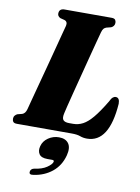

<svg xmlns="http://www.w3.org/2000/svg" viewBox="-113 -768 811 1112"><g transform="rotate(10 292.0 -212.0)"><path d="M341 0H17.5Q1.5 0 -4.2 -7Q-10 -14 -10 -25.5Q-10 -36.5 -3.8 -44Q2.5 -51.5 10.5 -55L38 -62Q56 -68 63 -94Q67 -109.5 77.5 -149.2Q88 -189 102.2 -242.2Q116.5 -295.5 131.8 -353Q147 -410.5 160.8 -463.2Q174.5 -516 184.8 -555Q195 -594 199 -608.5Q204.5 -633 184.5 -640L159 -646.5Q142.5 -655 142.5 -670Q142.5 -700 174.5 -700H450.5Q467 -700 472.5 -692.8Q478 -685.5 478 -675Q478 -664 472.2 -656.5Q466.5 -649 458 -645.5L430.5 -638.5Q421 -635 415.2 -628.5Q409.5 -622 405 -606Q399 -584.5 388 -542.5Q377 -500.5 363.2 -447.5Q349.5 -394.5 335.2 -339Q321 -283.5 308.2 -234.5Q295.5 -185.5 287.2 -151.5Q279 -117.5 277 -108.5Q270 -78.5 279.8 -67.5Q289.5 -56.5 314.5 -56.5H338.5Q368.5 -56.5 395.5 -70.8Q422.5 -85 452.2 -120.5Q482 -156 520 -219.5Q529 -238.5 537.2 -245.5Q545.5 -252.5 554.5 -252.5Q578 -252.5 578 -216.5Q561.5 14 431.5 14Q409 14 390.8 7Q372.5 0 341 0ZM227 170Q190.5 170 178 151Q165.5 132 173 104Q181 73 209.2 53.8Q237.5 34.5 272 34.5Q311 34.5 328.5 59Q346 83.5 334 130Q317.5 192 272 228.8Q226.5 265.5 164 274.5Q136 279.5 139 259.5Q139.5 253 144.5 247Q149.5 241 160.5 238.5Q207 232.5 234 214Q261 195.5 265 181Q268 170 255.5 170Z"/></g></svg>

Font: Fraunces 144pt Soft Black
Style: Italic
Weight: 900
Italic angle: -16°
Version: Version 1.000;[b76b70a41]